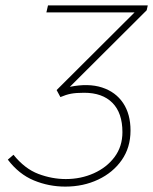

<svg xmlns="http://www.w3.org/2000/svg" viewBox="-20 -680 568 712"><path d="M222 12Q161 12 105.5 -11Q50 -34 9 -88L30 -106Q72 -54 122.5 -35Q173 -16 224 -16Q280 -16 328 -37.5Q376 -59 405 -98Q434 -137 434 -190Q434 -261 397 -298.5Q360 -336 292 -336Q262 -336 243.5 -332.5Q225 -329 204 -320L190 -346L479 -634H152L158 -660H528L524 -642L239 -358Q308 -372 358.5 -355.5Q409 -339 436.5 -298Q464 -257 464 -196Q464 -133 431.5 -86.5Q399 -40 344 -14Q289 12 222 12Z"/></svg>

Font: Source Sans 3 ExtraLight ExtraLight
Style: Italic
Weight: 250
Italic angle: -11°
Version: Version 3.052;hotconv 1.1.0;makeotfexe 2.6.0